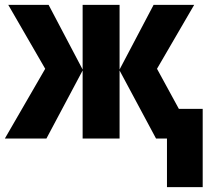

<svg xmlns="http://www.w3.org/2000/svg" viewBox="-21 -570 866 790"><path d="M778 -550 625 -287 715 -122H813V200H666V0H621L471 -280V0H319V-280L170 0H-1L165 -287L13 -550H179L319 -284V-550H471V-284L611 -550Z"/></svg>

Font: Noto Sans Display Condensed ExtraBold
Style: Regular
Weight: 800
Width: 3
Designer: Monotype Design Team
Foundry: Monotype Imaging Inc.
Version: Version 2.003